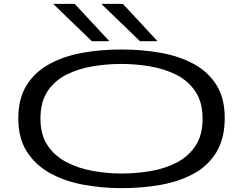

<svg xmlns="http://www.w3.org/2000/svg" viewBox="-20 -967 1262 997"><path d="M611 10Q506 10 409.5 -8.5Q313 -27 238 -69Q163 -111 119 -180.5Q75 -250 75 -352Q75 -455 118 -524Q161 -593 235.5 -634Q310 -675 406.5 -692.5Q503 -710 610 -710Q716 -710 813 -693Q910 -676 985 -635.5Q1060 -595 1103.5 -526.5Q1147 -458 1147 -355Q1147 -248 1104 -177Q1061 -106 985.5 -65Q910 -24 813.5 -7Q717 10 611 10ZM610 -66Q686 -66 761 -78.5Q836 -91 897 -122.5Q958 -154 995 -209.5Q1032 -265 1032 -351Q1032 -436 995 -491.5Q958 -547 897 -578Q836 -609 761 -622Q686 -635 610 -635Q535 -635 460.5 -622.5Q386 -610 324.5 -579Q263 -548 226.5 -492.5Q190 -437 190 -351Q190 -267 227 -212Q264 -157 325.5 -125Q387 -93 461.5 -79.5Q536 -66 610 -66ZM707 -753 506 -947H618L798 -753ZM457 -753 256 -947H368L548 -753Z"/></svg>

Font: Georama ExtraExtended
Style: Regular
Weight: 400
Width: 8
Designer: Jean-Baptiste Levee
Foundry: Production Type
Version: Version 1.000